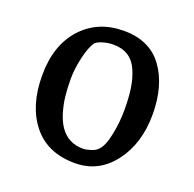

<svg xmlns="http://www.w3.org/2000/svg" viewBox="-127 -845 996 986"><g transform="rotate(20 371.0 -351.5)"><path d="M381 11Q231 11 150.5 -89.5Q70 -190 70 -355.5Q70 -521 158 -617.5Q246 -714 387.5 -714Q529 -714 600.5 -616Q672 -518 672 -359.5Q672 -201 591 -95Q510 11 381 11ZM495 -542Q458 -629 361 -629Q333 -629 305.5 -621Q278 -613 266 -602Q244 -573 229 -508.5Q214 -444 214 -389.5Q214 -335 219 -292.5Q224 -250 236.5 -208.5Q249 -167 269 -138Q314 -73 395 -73Q412 -73 437.5 -81Q463 -89 475 -103Q500 -128 514 -196.5Q528 -265 528 -332.5Q528 -400 520.5 -450Q513 -500 495 -542Z"/></g></svg>

Font: Asul
Style: Bold
Weight: 700
Designer: Mariela Monsalve
Foundry: Mariela Monsalve
Version: Version 1.002